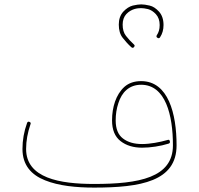

<svg xmlns="http://www.w3.org/2000/svg" viewBox="-20 -853 908 876"><path d="M522 -740.7C522 -715.8 527.8 -695.3 540 -680.2C552.2 -664.6 564.9 -650.4 579.1 -637.7C581.5 -635.7 583.5 -634.8 585.4 -634.8C587.4 -634.8 589.4 -635.7 591.3 -638.2C593.3 -640.6 594.2 -642.6 594.2 -644.5C594.2 -646.5 593.3 -648.4 590.8 -650.4C576.7 -663.1 564.9 -676.3 554.7 -689.5C544.4 -702.6 539.6 -719.7 539.6 -740.7C539.6 -760.7 545.4 -776.9 556.6 -789.1C579.6 -813 607.4 -815.9 623.5 -815.9C631.8 -815.9 642.6 -814.5 655.3 -811.5C668 -808.1 680.2 -800.3 691.4 -788.1C702.6 -775.9 708.5 -759.3 708.5 -738.8C708.5 -718.8 703.6 -704.6 695.8 -692.9C694.3 -690.9 693.8 -689 693.8 -687C693.8 -684.6 695.3 -682.1 698.2 -680.7C700.2 -679.2 702.1 -678.7 704.1 -678.7C706.5 -678.7 709 -680.2 710.4 -683.1C720.7 -698.7 726.1 -717.3 726.1 -738.8C726.1 -764.2 719.2 -784.7 705.6 -799.8C691.9 -814.9 677.7 -824.2 662.6 -827.6C647.5 -831.1 634.8 -833 624.5 -833C614.3 -833 601.1 -831.1 585.9 -827.6C570.8 -823.7 556.2 -814.5 542.5 -799.8C528.8 -784.7 522 -765.1 522 -740.7ZM82.5 -173.3C82.5 -99.6 122.6 -55.2 185.5 -30.3C248 -4.9 328.6 2.9 409.2 2.9C622.6 2.9 785.6 -25.9 785.6 -189.9C785.6 -334 748 -482.9 624 -482.9C592.8 -482.9 567.4 -474.1 547.9 -457C508.8 -421.9 491.2 -363.8 491.2 -303.7C491.2 -260.3 504.4 -229 530.3 -209C556.2 -189 588.9 -179.2 628.4 -179.2C666 -179.2 711.9 -186 749.5 -197.8C753.4 -199.2 755.4 -201.7 755.4 -205.1C755.4 -206.1 755.4 -207 754.9 -208.5C753.9 -212.9 752 -215.3 748.5 -215.3C747.1 -215.3 746.1 -214.8 744.6 -214.4C709 -204.1 664.1 -195.8 628.4 -195.8C592.3 -195.8 563 -204.1 541 -221.2C519 -237.8 507.8 -265.1 507.8 -303.7C507.8 -331.1 511.7 -357.4 520 -382.3C535.6 -432.1 569.3 -466.3 624 -466.3C735.4 -466.3 769 -327.6 769 -189.9C769 -42.5 614.7 -13.7 409.2 -13.7C253.4 -13.7 99.1 -40 99.1 -173.3C99.1 -210.4 106 -248 119.1 -286.1C119.6 -287.6 120.1 -289.1 120.1 -290C120.1 -293.5 118.2 -295.4 114.7 -296.9C113.3 -297.4 111.8 -297.9 110.8 -297.9C107.4 -297.9 105 -295.9 103.5 -292C89.4 -252.9 82.5 -213.4 82.5 -173.3Z"/></svg>

Font: Mikhak Thin
Style: Regular
Weight: 100
Designer: Amin Abedi
Version: Version 3.2